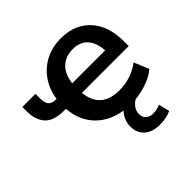

<svg xmlns="http://www.w3.org/2000/svg" viewBox="-177 -659 1015 1015"><g transform="rotate(-45 330.5 -152.0)"><path d="M437 10Q319 10 248 -51.5Q177 -113 170 -216H157Q80 -216 47 -252Q14 -288 14 -353V-386H112V-353Q112 -316 125.5 -302Q139 -288 171 -288H172Q181 -351 214 -398.5Q247 -446 298.5 -472.5Q350 -499 414 -499Q518 -499 578.5 -433Q639 -367 639 -253V-216H289Q303 -85 439 -85Q481 -85 521.5 -97.5Q562 -110 596 -137L631 -53Q596 -24 542.5 -7Q489 10 437 10ZM419 -414Q363 -414 329 -380.5Q295 -347 289 -288H535Q531 -349 501.5 -381.5Q472 -414 419 -414ZM462 195Q407 195 375.5 167Q344 139 344 91Q344 49 372 13Q400 -23 446 -42L483 0Q458 10 440.5 30.5Q423 51 423 77Q423 102 439 115Q455 128 479 128Q493 128 506 125Q519 122 533 117L548 178Q511 195 462 195Z"/></g></svg>

Font: Nunito Sans
Style: Bold
Weight: 700
Designer: Vernon Adams
Foundry: Vernon Adams
Version: Version 3.101; ttfautohint (v1.8.4.7-5d5b);gftools[0.9.27]